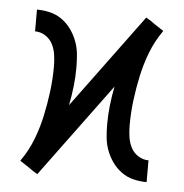

<svg xmlns="http://www.w3.org/2000/svg" viewBox="-44 -567 588 615"><g transform="rotate(5 250.0 -260.0)"><path d="M98 5 83 -4 69 -14 40 -33 42 -36Q65 -69 79.5 -106.5Q94 -144 102.5 -183.5Q111 -223 116 -263Q121 -303 121 -343Q121 -361 118.5 -379.5Q116 -398 108 -414Q100 -430 84.5 -440Q69 -450 51 -450V-520Q72 -520 93 -515Q114 -510 131.5 -497.5Q149 -485 161.5 -467.5Q174 -450 181.5 -430Q189 -410 191 -388.5Q193 -367 193 -346Q193 -315 189.5 -284.5Q186 -254 180 -224L402 -525L417 -516L431 -506L460 -487L458 -484Q435 -451 420.5 -413.5Q406 -376 397.5 -336.5Q389 -297 384 -257Q379 -217 379 -177Q379 -159 381.5 -140.5Q384 -122 392 -106Q400 -90 415.5 -80Q431 -70 449 -70V0Q428 0 407 -5Q386 -10 368.5 -22.5Q351 -35 338.5 -52.5Q326 -70 318.5 -90Q311 -110 309 -131.5Q307 -153 307 -174Q307 -205 310.5 -235.5Q314 -266 320 -296Z"/></g></svg>

Font: Moesevka
Style: Regular
Weight: 400
Monospace: yes
Designer: Belleve Invis
Foundry: Belleve Invis
Version: Version 32.5.0; ttfautohint (v1.8.4)